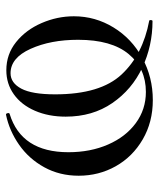

<svg xmlns="http://www.w3.org/2000/svg" viewBox="35 -550 527 637"><g transform="rotate(-90 298.5 -231.5)"><path d="M304 -312Q304 -162 370 -91.5Q436 -21 548 0Q551 1 550.5 6Q550 11 547 11Q465 11 392.5 -23Q320 -57 275 -122.5Q230 -188 230 -277Q230 -334 249.5 -379Q269 -424 304 -449Q339 -474 384 -474Q437 -474 477.5 -441.5Q518 -409 540.5 -357Q563 -305 563 -250Q563 -179 526 -118.5Q489 -58 425 -23Q361 12 285 12Q212 12 154.5 -21.5Q97 -55 65.5 -111Q34 -167 34 -234Q34 -297 62 -348Q90 -399 136.5 -431.5Q183 -464 236 -475Q240 -476 241.5 -470Q243 -464 239 -463Q112 -424 112 -268Q112 -195 137.5 -136.5Q163 -78 208.5 -44.5Q254 -11 312 -11Q390 -11 437.5 -68Q485 -125 485 -236Q485 -327 455 -393.5Q425 -460 374 -460Q342 -460 323 -424.5Q304 -389 304 -312Z"/></g></svg>

Font: Cormorant SC Medium
Style: Regular
Weight: 500
Designer: Christian Thalmann (Catharsis Fonts)
Foundry: Catharsis Fonts
Version: Version 4.000